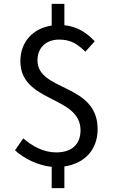

<svg xmlns="http://www.w3.org/2000/svg" viewBox="-20 -856 595 999"><path d="M473 -641C433 -683 387 -717 315 -725V-836H249V-723C152 -709 86 -638 86 -538C86 -320 399 -360 399 -178C399 -108 356 -63 273 -63C205 -63 148 -96 101 -136L58 -74C106 -30 178 5 249 12V123H315V10C421 -5 488 -78 488 -184C488 -424 175 -379 175 -542C175 -607 219 -650 288 -650C349 -650 383 -627 424 -587Z"/></svg>

Font: Noto Sans CJK SC Regular
Style: Regular
Weight: 400
Designer: Ryoko NISHIZUKA (kana & ideographs); Paul D. Hunt (Latin, Greek & Cyrillic); Wenlong ZHANG (bopomofo); Sandoll Communica
Foundry: Adobe Systems Incorporated
Version: Version 1.004;PS 1.004;hotconv 1.0.82;makeotf.lib2.5.63406